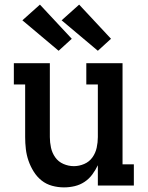

<svg xmlns="http://www.w3.org/2000/svg" viewBox="-20 -804 640 832"><path d="M257 8Q231 8 205.5 1Q180 -6 160 -22Q140 -38 126 -60.5Q112 -83 103.5 -107.5Q95 -132 92 -158Q89 -184 89 -210V-438H40V-530H196V-210Q196 -187 201 -164Q206 -141 219.5 -122Q233 -103 255 -93.5Q277 -84 300 -84Q323 -84 345 -93.5Q367 -103 380.5 -122Q394 -141 399 -164Q404 -187 404 -210V-438H354V-530H511V-92H560V0H404V-88Q394 -67 380 -48Q366 -29 346.5 -16Q327 -3 304 2.5Q281 8 257 8ZM404 -584 247 -716 323 -784 461 -636ZM234 -584 77 -716 153 -784 291 -636Z"/></svg>

Font: Iosevka Curly Slab SmBdEx
Style: Regular
Weight: 600
Width: 7
Monospace: yes
Designer: Belleve Invis
Foundry: Belleve Invis
Version: Version 11.1.0; ttfautohint (v1.8.3)